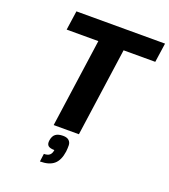

<svg xmlns="http://www.w3.org/2000/svg" viewBox="-165 -818 1034 1173"><g transform="rotate(20 352.0 -231.0)"><path d="M704.1 -700.2 686 -575.2H480L398.9 0H234.9L315.9 -575.2H109.9L127.9 -700.2ZM312 42Q337.9 42 350.6 54Q363.3 65.9 363.8 84.7Q364.3 103.5 361.8 126Q353.5 185.1 322.5 211.4Q291.5 237.8 231.9 237.8L238.8 186Q263.2 186 275.6 175.5Q288.1 165 291 142.1Q261.7 142.1 250.2 131.6Q238.8 121.1 242.2 97.2Q246.6 67.4 263.7 54.7Q280.8 42 312 42Z"/></g></svg>

Font: Fivo Sans Modern
Style: Italic
Weight: 700
Designer: Alexander Slobzheninov
Foundry: Alexander Slobzheninov
Version: 1.0